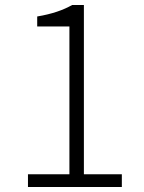

<svg xmlns="http://www.w3.org/2000/svg" viewBox="-20 -749 575 769"><path d="M92 0H468V-51H316V-729H269C234 -709 189 -693 129 -683V-643H258V-51H92Z"/></svg>

Font: Noto Sans TC Light
Style: Regular
Weight: 300
Designer: Ryoko NISHIZUKA 西塚涼子 (kana, bopomofo & ideographs); Paul D. Hunt (Latin, Greek & Cyrillic); Sandoll Communications 산돌커뮤니
Foundry: Adobe
Version: Version 2.004;hotconv 1.0.118;makeotfexe 2.5.65603